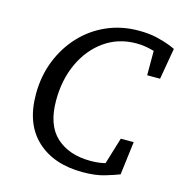

<svg xmlns="http://www.w3.org/2000/svg" viewBox="-105 -781 843 891"><g transform="rotate(15 317.0 -335.0)"><path d="M370 16Q231 16 149.5 -60Q68 -136 68 -278Q68 -364 97 -438Q126 -512 178 -568Q230 -624 300.5 -655Q371 -686 454 -686Q502 -686 539 -677.5Q576 -669 600.5 -659.5Q625 -650 632 -646L606 -496H544V-613Q527 -618 505.5 -622Q484 -626 458 -626Q372 -626 306 -579.5Q240 -533 203 -453.5Q166 -374 166 -274Q166 -156 227.5 -100Q289 -44 392 -44Q413 -44 430 -46Q447 -48 463 -52L502 -180H564L544 -20Q519 -10 475.5 3Q432 16 370 16Z"/></g></svg>

Font: Source Serif 4 Caption
Style: Italic
Weight: 400
Italic angle: -12°
Designer: Frank Grießhammer
Foundry: Adobe Systems Incorporated
Version: Version 4.004;hotconv 1.0.117;makeotfexe 2.5.65602